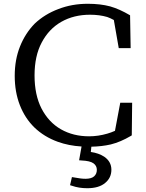

<svg xmlns="http://www.w3.org/2000/svg" viewBox="-20 -762 772 1017"><path d="M461 43Q503 49 532 68Q570 94 570 137Q570 180 537 207Q504 235 442 235Q398 235 361 222L351 219L361 176Q390 181 404.5 183Q419 185 433 185Q464 185 478.5 172Q493 159 493 137.5Q493 116 475 103Q457 90 412 88L399 87L412 14Q344 10 286 -11Q214 -37 162 -87Q112 -136 85 -205.5Q58 -275 58 -360.5Q58 -446 86 -516Q114 -586 164 -637Q217 -687 289 -714Q361 -742 445 -742Q512 -742 564 -728Q613 -714 669 -681L672 -507H618H609L583 -656Q565 -666 548 -672Q507 -684 457 -684Q371 -684 305 -646.5Q239 -609 201 -537Q163 -466 163 -362.5Q163 -259 200 -187Q238 -114 303 -77Q368 -40 452 -40Q500 -40 548 -54Q569 -60 589 -69L617 -218H680L678 -45L673 -42Q619 -10 567 3Q519 14 464 15Z"/></svg>

Font: Early Summer Mincho Screen
Style: Regular
Weight: 400
Designer: GuiWonder
Version: Version 1.002